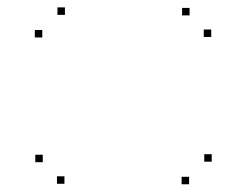

<svg xmlns="http://www.w3.org/2000/svg" viewBox="-20 -584 660 514"><path d="M486.2 -90.7V-110.7H466.2V-90.7ZM546.8 -151.2V-171.2H526.8V-151.2ZM153.8 -544.2V-564.2H133.8V-544.2ZM93.2 -483.7V-503.7H73.2V-483.7ZM545.5 -485V-505H525.5V-485ZM487.5 -542.8V-562.8H467.5V-542.8ZM94.5 -149.8V-169.8H74.5V-149.8ZM152.5 -92V-112H132.5V-92Z"/></svg>

Font: Monaspace Krypton Dots Var
Style: Regular
Weight: 400
Designer: Riley Cran and the Lettermatic Team
Version: Version 1.100 (Monaspace Krypton Dots)